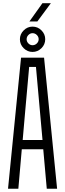

<svg xmlns="http://www.w3.org/2000/svg" viewBox="-20 -1152 398 1172"><path d="M29 0 108.5 -800H249L328.5 0H265.5L244 -241H113L92 0ZM118.5 -297.5H239.5L224.5 -464.5L199.5 -743.5H158L133 -464ZM178.5 -835Q147.5 -835 124.5 -857.8Q101.5 -880.5 101.5 -912.5Q101.5 -943.5 124.5 -966.5Q147.5 -989.5 178.5 -989.5Q210.5 -989.5 233.2 -966.5Q256 -943.5 256 -912.5Q256 -880.5 233 -857.8Q210 -835 178.5 -835ZM178.5 -876Q194 -876 205 -887Q216 -898 216 -912.5Q216 -927.5 204.8 -938.5Q193.5 -949.5 178.5 -949.5Q164.5 -949.5 153.5 -938.5Q142.5 -927.5 142.5 -912.5Q142.5 -898 153.2 -887Q164 -876 178.5 -876ZM159.5 -1021 239 -1132.5H290.5L208 -1021Z"/></svg>

Font: Big Shoulders Text Thin Light
Style: Regular
Weight: 300
Version: Version 2.002